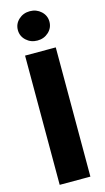

<svg xmlns="http://www.w3.org/2000/svg" viewBox="-143 -999 569 1044"><g transform="rotate(-15 141.5 -477.0)"><path d="M228 -727.5V0H55.2V-727.5ZM142.1 -789.1Q105 -789.1 79.1 -813Q53.2 -836.9 53.2 -871.6Q53.2 -906.2 79.1 -930.2Q105 -954.1 142.1 -954.1Q179.2 -954.1 205.1 -930.2Q231 -906.2 231 -871.6Q231 -836.9 205.1 -813Q179.2 -789.1 142.1 -789.1Z"/></g></svg>

Font: Inter 17pt ExtraBold
Style: Regular
Weight: 800
Version: Version 4.001;git-66647c0bb